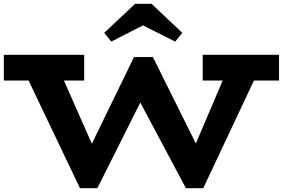

<svg xmlns="http://www.w3.org/2000/svg" viewBox="-25 -973 1482 1006"><path d="M-5 -551V-686H416V-551ZM394 13 100 -603H287L514 -89L456 13ZM418 13 378 -59 677 -674H741L767 -549L485 13ZM949 13 652 -545 712 -674H776L1067 -89L1011 13ZM972 13 932 -59 1164 -603H1330L1040 13ZM1037 -551V-686H1437V-551ZM558 -755 521 -801 683 -953H769L930 -801L893 -755L724 -840Z"/></svg>

Font: BioRhyme SemiExpanded ExtraBold
Style: Regular
Weight: 800
Width: 6
Designer: Aoife Mooney
Foundry: Aoife Mooney Type
Version: Version 1.600;gftools[0.9.33]